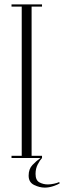

<svg xmlns="http://www.w3.org/2000/svg" viewBox="-20 -720 293 875"><path d="M32.5 0V-10H79V-690H32.5V-700H171.5V-690H124V-10H171.5V0Q162 10 152 29.2Q142 48.5 142 72.5Q142 101.5 159.5 111Q177 120.5 198 120.5Q210.5 120.5 225.8 117.2Q241 114 249 110L253 114.5Q242.5 122 222.5 128.5Q202.5 135 184 135Q160 135 135.2 122.8Q110.5 110.5 110.5 80.5Q110.5 50 128 31.8Q145.5 13.5 164.5 0Z"/></svg>

Font: Imbue 100pt ExtraLight
Style: Regular
Weight: 200
Designer: Tyler Finck
Foundry: Etcetera Type Company
Version: Version 1.102; ttfautohint (v1.8.3)